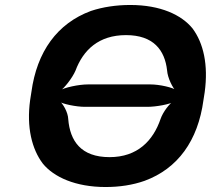

<svg xmlns="http://www.w3.org/2000/svg" viewBox="-20 -741 847 771"><path d="M797 -339 802 -371C817 -481 797 -568 753 -627C709 -681 625 -721 503 -721C447 -721 393 -713 345 -697C210 -647 128 -534 106 -371L101 -339C86 -230 108 -142 152 -84C196 -30 283 10 404 10C460 10 513 2 561 -15C694 -64 775 -176 797 -339ZM321 -312H572C606 -312 664 -322 684 -335L681 -338C660 -326 634 -290 625 -264C595 -176 532 -110 420 -110C305 -110 261 -175 254 -263C253 -290 233 -326 216 -338L214 -335C230 -323 287 -312 321 -312ZM584 -402H333C297 -402 238 -390 217 -376L218 -373C239 -387 271 -429 283 -457C314 -540 376 -600 486 -600C596 -600 642 -540 651 -458C653 -429 673 -387 689 -373L693 -376C676 -390 620 -402 584 -402Z"/></svg>

Font: Asimov
Style: EdgeWideIt
Weight: 500
Designer: Google
Version: Version 2.000980: 2014